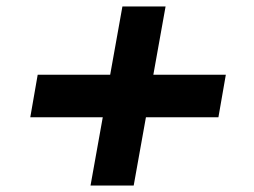

<svg xmlns="http://www.w3.org/2000/svg" viewBox="-20 -576 790 596"><path d="M261 0 299 -212H74L97 -344H322L360 -556H494L456 -344H681L658 -212H433L395 0Z"/></svg>

Font: Archivo Expanded Black
Style: Italic
Weight: 900
Width: 7
Italic angle: -10°
Designer: Hector Gatti
Foundry: Omnibus-Type
Version: Version 2.001